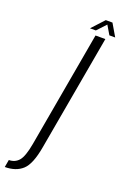

<svg xmlns="http://www.w3.org/2000/svg" viewBox="-293 -746 666 1027"><g transform="rotate(20 40.0 -232.5)"><path d="M-119 229.5 -111.5 187Q-77 187 -55.2 162.2Q-33.5 137.5 -20 62L96.5 -597.5H152.5L36 59.5Q18.5 161.5 -18.8 195.5Q-56 229.5 -119 229.5ZM55.5 -623.5 120 -693.5H158L199 -623.5H166L136 -674L89 -623.5Z"/></g></svg>

Font: Anybody Condensed Light
Style: Italic
Weight: 300
Width: 3
Italic angle: -10°
Designer: Tyler Finck
Foundry: Etcetera Type Company
Version: Version 1.010; ttfautohint (v1.8.3) -l 8 -r 50 -G 200 -x 14 